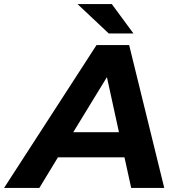

<svg xmlns="http://www.w3.org/2000/svg" viewBox="-83 -921 869 941"><path d="M-63 0 390 -700H550L722 0H560L527 -150H201L110 0ZM276 -273H500L441 -543ZM450 -757 297 -901H465L571 -757Z"/></svg>

Font: Montserrat
Style: Bold Italic
Weight: 700
Italic angle: -11.3°
Designer: Julieta Ulanovsky
Foundry: Julieta Ulanovsky
Version: Version 9.000; ttfautohint (v1.8.4.7-5d5b)